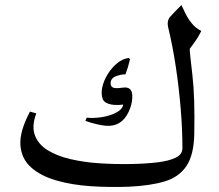

<svg xmlns="http://www.w3.org/2000/svg" viewBox="-20 -735 869 762"><path d="M492 6Q416 9 340.5 4Q265 -1 203 -19Q141 -37 103 -71Q65 -105 61 -159Q57 -213 99 -292L124 -285Q105 -234 118.5 -198Q132 -162 169 -139Q206 -116 259.5 -103.5Q313 -91 374.5 -87Q436 -83 497 -84Q557 -85 603.5 -90.5Q650 -96 677 -109Q704 -122 704 -147Q704 -222 697 -305.5Q690 -389 677.5 -471.5Q665 -554 648 -624Q641 -652 655 -668Q669 -684 700 -715Q706 -702 716 -681.5Q726 -661 741.5 -642Q757 -623 779 -612Q766 -586 754 -570Q742 -554 733 -541Q733 -526 743.5 -438Q754 -350 751 -201Q749 -119 719.5 -75.5Q690 -32 633.5 -15Q577 2 492 6ZM455 -248Q431 -233 399 -236Q367 -239 319 -255L324 -268Q351 -265 383.5 -270Q416 -275 441 -288Q466 -301 469 -320Q456 -318 438.5 -318.5Q421 -319 407 -324.5Q393 -330 388 -341Q380 -362 386 -389Q392 -416 408 -441.5Q424 -467 445.5 -484.5Q467 -502 491 -505L496 -500Q489 -469 478 -440Q459 -440 439 -432Q419 -424 419 -404Q419 -392 428.5 -387.5Q438 -383 466 -387Q508 -394 505 -347Q504 -320 490.5 -291Q477 -262 455 -248Z"/></svg>

Font: Bona Nova SC
Style: Regular
Weight: 400
Designer: Mateusz Machalski
Foundry: Capitalics
Version: Version 4.001; ttfautohint (v1.8.4.7-5d5b)